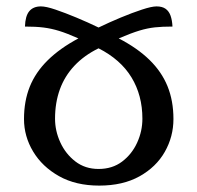

<svg xmlns="http://www.w3.org/2000/svg" viewBox="-20 -568 617 600"><path d="M108 -548Q124 -548 153.5 -538Q183 -528 219 -513Q255 -498 288 -482Q321 -498 357 -513Q393 -528 423.5 -538Q454 -548 469 -548Q487 -548 497.5 -540.5Q508 -533 513 -519Q518 -505 519 -485Q487 -485 464 -482.5Q441 -480 416 -472.5Q391 -465 351 -448Q409 -418 447 -381Q485 -344 503.5 -298.5Q522 -253 522 -196Q522 -141 495 -93.5Q468 -46 416 -17Q364 12 290 12Q217 12 164.5 -17.5Q112 -47 83.5 -94.5Q55 -142 55 -196Q55 -252 73 -297Q91 -342 129 -379.5Q167 -417 225 -448Q189 -464 164.5 -471.5Q140 -479 116 -482Q92 -485 58 -485Q59 -518 71.5 -533Q84 -548 108 -548ZM288 -417Q243 -395 212.5 -362.5Q182 -330 167 -288.5Q152 -247 152 -197Q152 -159 168.5 -123Q185 -87 215.5 -63.5Q246 -40 288 -40Q331 -40 361.5 -63Q392 -86 408.5 -122Q425 -158 425 -197Q425 -270 391 -326Q357 -382 288 -417Z"/></svg>

Font: Noto Serif Georgian
Style: Regular
Weight: 400
Designer: Monotype Design Team, Akaki Razmadze
Foundry: Google LLC
Version: Version 2.002